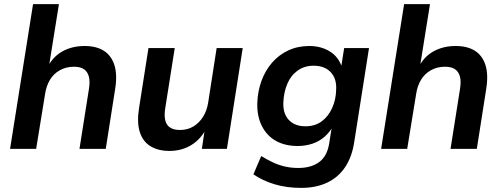

<svg xmlns="http://www.w3.org/2000/svg" viewBox="-20 -725 2446 935"><path d="M29 0 141 -705H267L217 -393H209Q235 -447 282.5 -474Q330 -501 392 -501Q448 -501 484.5 -478.5Q521 -456 536.5 -410Q552 -364 541 -293L495 0H367L413 -291Q419 -327 413 -351Q407 -375 389.5 -387.5Q372 -400 340 -400Q302 -400 271.5 -383Q241 -366 223 -336Q205 -306 199 -264L156 0Z M805 10Q751 10 713.5 -12.5Q676 -35 661 -81.5Q646 -128 657 -198L703 -491H831L785 -200Q779 -165 784.5 -140.5Q790 -116 808 -104Q826 -92 856 -92Q893 -92 921.5 -109Q950 -126 969 -156.5Q988 -187 994 -227L1035 -491H1162L1085 0H963L978 -100H985Q958 -47 911.5 -18.5Q865 10 805 10Z M1446 190Q1376 190 1317.5 172.5Q1259 155 1214 124L1252 35Q1280 52 1308.5 65.5Q1337 79 1368 86Q1399 93 1432 93Q1495 93 1534 64.5Q1573 36 1583 -26L1597 -115H1604Q1587 -82 1560.5 -59Q1534 -36 1500.5 -25Q1467 -14 1430 -14Q1368 -14 1323.5 -39Q1279 -64 1255 -112Q1231 -160 1233 -224Q1235 -281 1253.5 -331.5Q1272 -382 1305 -420Q1338 -458 1384 -479.5Q1430 -501 1486 -501Q1544 -501 1587 -474Q1630 -447 1646 -395L1641 -396L1656 -491H1777L1705 -33Q1694 39 1661 88.5Q1628 138 1574 164Q1520 190 1446 190ZM1468 -110Q1514 -110 1546.5 -134Q1579 -158 1597.5 -199Q1616 -240 1617 -288Q1620 -342 1590.5 -373.5Q1561 -405 1507 -405Q1462 -405 1429 -381Q1396 -357 1379 -316.5Q1362 -276 1360 -228Q1357 -173 1386 -141.5Q1415 -110 1468 -110Z M1836 0 1948 -705H2074L2024 -393H2016Q2042 -447 2089.5 -474Q2137 -501 2199 -501Q2255 -501 2291.5 -478.5Q2328 -456 2343.5 -410Q2359 -364 2348 -293L2302 0H2174L2220 -291Q2226 -327 2220 -351Q2214 -375 2196.5 -387.5Q2179 -400 2147 -400Q2109 -400 2078.5 -383Q2048 -366 2030 -336Q2012 -306 2006 -264L1963 0Z"/></svg>

Font: Nunito Sans 11pt
Style: Bold Italic
Weight: 700
Italic angle: -9°
Version: Version 3.101;gftools[0.9.27]